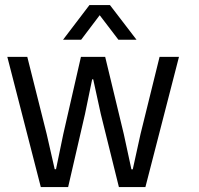

<svg xmlns="http://www.w3.org/2000/svg" viewBox="-20 -754 803 774"><path d="M9.5 -524.8H90L168.2 -213.7L200.5 -71.8H205.8L235.2 -213.7L306.3 -524.8H404L479 -213.7L509.8 -71.3H515.2L546.5 -213.7L623.3 -524.8H701.5L566.2 0H459.3L386.2 -295L355.8 -434.2H351.5L322.8 -295L254.7 0H144.5ZM340.6 -733.6H423.2L530.3 -593.9H457.3L381.9 -692.7L307.2 -593.9H234.2Z"/></svg>

Font: Mona Sans VF XLt
Style: Regular
Weight: 200
Designer: Deni Anggara
Foundry: GitHub
Version: Version 2.000;Glyphs 3.2.3 (3260)